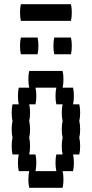

<svg xmlns="http://www.w3.org/2000/svg" viewBox="-20 -900 440 920"><path d="M76 -840Q76 -864 80 -880H320Q324 -864 324 -840Q324 -817 320 -800H80Q76 -817 76 -840ZM80 -640Q76 -657 76 -680Q76 -704 80 -720H160Q164 -704 164 -680Q164 -657 160 -640ZM320 -720Q324 -704 324 -680Q324 -657 320 -640H240Q236 -657 236 -680Q236 -704 240 -720ZM364 -280Q364 -257 360 -240Q364 -224 364 -200Q364 -177 360 -160H330Q334 -144 334 -120Q334 -97 330 -80H280Q284 -64 284 -40Q284 -17 280 0H120Q116 -17 116 -40Q116 -64 120 -80H70Q66 -97 66 -120Q66 -144 70 -160H40Q36 -177 36 -200Q36 -224 40 -240Q36 -257 36 -280Q36 -304 40 -320Q36 -337 36 -360Q36 -384 40 -400H70Q66 -417 66 -440Q66 -464 70 -480H120Q116 -497 116 -520Q116 -544 120 -560H280Q284 -544 284 -520Q284 -497 280 -480H330Q334 -464 334 -440Q334 -417 330 -400H360Q364 -384 364 -360Q364 -337 360 -320Q364 -304 364 -280ZM276 -200Q276 -224 280 -240Q276 -257 276 -280Q276 -304 280 -320Q276 -337 276 -360Q276 -384 280 -400H250Q246 -417 246 -440Q246 -464 250 -480H150Q154 -464 154 -440Q154 -417 150 -400H120Q124 -384 124 -360Q124 -337 120 -320Q124 -304 124 -280Q124 -257 120 -240Q124 -224 124 -200Q124 -177 120 -160H150Q154 -144 154 -120Q154 -97 150 -80H250Q246 -97 246 -120Q246 -144 250 -160H280Q276 -177 276 -200Z"/></svg>

Font: VT323
Style: Regular
Weight: 400
Monospace: yes
Designer: Peter Hull
Version: Version 2.000